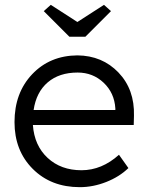

<svg xmlns="http://www.w3.org/2000/svg" viewBox="-20 -764 612 794"><path d="M310 10Q191 10 115.5 -65.5Q40 -141 40 -259Q40 -380 113 -457Q186 -534 300 -535Q403 -534 470 -464Q537 -394 534 -285L533 -247H116Q122 -162 177 -111Q232 -60 317 -60Q401 -60 472 -124L511 -69Q474 -33 419.5 -11.5Q365 10 310 10ZM119 -309H457V-316Q453 -380 408.5 -422Q364 -464 301 -464Q225 -464 177.5 -423.5Q130 -383 119 -309ZM161 -718 190 -744 300 -673 410 -744 439 -718 333 -612H267Z"/></svg>

Font: Easer Grotesk Light
Style: Regular
Weight: 300
Designer: Boardeaser, Bonnie Shaver-Troup, Thomas Jockin
Foundry: Lexend
Version: Version 1.008;Glyphs 3.1.2 (3151)